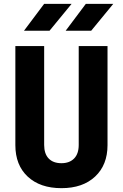

<svg xmlns="http://www.w3.org/2000/svg" viewBox="-20 -970 640 1000"><path d="M300 10Q189 10 124.5 -50Q60 -110 60 -214V-730H210V-215Q210 -169 233.5 -144.5Q257 -120 300 -120Q342 -120 366 -144.5Q390 -169 390 -215V-730H540V-214Q540 -111 475.5 -50.5Q411 10 300 10ZM322 -810 427 -950H570L455 -810ZM105 -810 210 -950H353L238 -810Z"/></svg>

Font: NKDuy Mono ExtraBold
Style: Regular
Weight: 800
Monospace: yes
Designer: NKDuy
Foundry: NKDuy
Version: Version 2.251; ttfautohint (v1.8.4.7-5d5b)